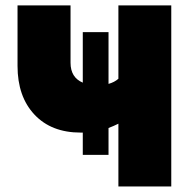

<svg xmlns="http://www.w3.org/2000/svg" viewBox="-20 -670 687 690"><path d="M233.5 -444.5Q233.5 -391.5 277.5 -373V-554.5H370V-368.5Q391.5 -374.5 405.5 -387V-650.5H595.5V0H405.5V-225.5Q388.5 -217 370 -210V-113.5H277.5V-193.5Q274 -193.5 270 -193.5Q164.5 -193.5 103.8 -258.2Q43 -323 43 -433V-650.5H233.5Z"/></svg>

Font: Overused Grotesk Black
Style: Regular
Weight: 900
Version: Version 0.004